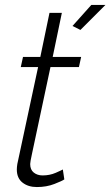

<svg xmlns="http://www.w3.org/2000/svg" viewBox="-20 -750 446 776"><path d="M48 -65Q48 -74 50 -87L134 -479H64L73 -520H143L180 -698H230L193 -520H308L299 -479H184L109 -127Q102 -95 102 -87Q102 -64 116.5 -52.5Q131 -41 152 -41Q181 -41 205 -51.5Q229 -62 234 -65L240 -25Q232 -19 200 -6.5Q168 6 129 6Q94 6 71 -12Q48 -30 48 -65ZM273 -645 349 -730H406L305 -629Z"/></svg>

Font: Raleway Light
Style: Italic
Weight: 300
Italic angle: -12°
Designer: Matt McInerney, Pablo Impallari, Rodrigo Fuenzalida
Foundry: Matt McInerney, Pablo Impallari, Rodrigo Fuenzalida
Version: Version 4.026